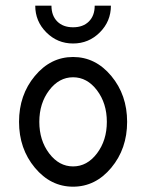

<svg xmlns="http://www.w3.org/2000/svg" viewBox="-20 -665 528 694"><path d="M244.1 9.8Q163.1 9.8 106 -58.8Q48.8 -127.4 48.8 -224.6Q48.8 -321.8 106 -390.4Q163.1 -459 244.1 -459Q325.2 -459 382.3 -390.4Q439.5 -321.8 439.5 -224.6Q439.5 -127.4 382.3 -58.8Q325.2 9.8 244.1 9.8ZM244.1 -63.5Q294.9 -63.5 330.6 -110.6Q366.2 -157.7 366.2 -224.6Q366.2 -291.5 330.6 -338.6Q294.9 -385.7 244.1 -385.7Q193.4 -385.7 157.7 -338.6Q122.1 -291.5 122.1 -224.6Q122.1 -157.7 157.7 -110.6Q193.4 -63.5 244.1 -63.5ZM244.1 -507.8Q187.5 -507.8 147.5 -547.9Q107.4 -587.9 107.4 -644.5H166Q166 -608.4 187 -587.4Q208 -566.4 244.1 -566.4Q280.3 -566.4 301.3 -587.4Q322.3 -608.4 322.3 -644.5H380.9Q380.9 -587.9 340.8 -547.9Q300.8 -507.8 244.1 -507.8Z"/></svg>

Font: Catrinity
Style: Regular
Weight: 400
Designer: Alexander Lange
Foundry: High-Logic / Made with FontCreator
Version: Version 2.090;May 20, 2024;FontCreator 15.0.0.2974 64-bit